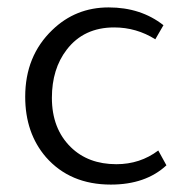

<svg xmlns="http://www.w3.org/2000/svg" viewBox="-20 -486 511 518"><path d="M421 -418 399 -380Q348 -412 288 -412Q206 -412 160 -352Q120 -300 120 -222Q120 -139 171 -89Q218 -43 294 -43Q358 -43 407 -80L429 -40Q373 12 279 12Q169 12 104 -62Q48 -127 48 -225Q48 -335 121 -405Q184 -466 273 -466Q360 -466 421 -418Z"/></svg>

Font: Tajawal
Style: Regular
Weight: 400
Designer: Boutros Fonts
Foundry: Created by Boutros International 2017
Version: Version 1.700